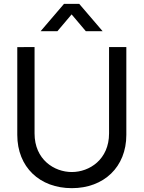

<svg xmlns="http://www.w3.org/2000/svg" viewBox="-20 -965 748 1000"><path d="M354 15C521 15 638 -95 638 -262.5V-720H548V-270C548 -134.5 446 -69 354 -69C263 -69 160 -133.5 160 -270V-720L70 -719.5V-262.5C70 -94.5 187 15 354 15ZM191.5 -802.5H279L353 -890L427 -802.5H514.5L392.5 -945H313.5Z"/></svg>

Font: Eudonet Medium
Style: Regular
Weight: 500
Designer: Mikhail Sharanda
Foundry: Mikhail Sharanda
Version: Version 4.503;Glyphs 3.1.2 (3151)